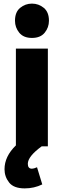

<svg xmlns="http://www.w3.org/2000/svg" viewBox="-20 -810 353 1063"><path d="M117 233Q56 233 30.5 200.5Q5 168 5 127Q5 56 68 -5V-541H245V0H211Q134 56 134 97Q134 124 157 124Q167 124 185 116L214 211Q169 233 117 233ZM157 -600Q110 -600 86.5 -629Q63 -658 63 -695Q63 -743 91.5 -766.5Q120 -790 157 -790Q194 -790 222.5 -766.5Q251 -743 251 -695Q251 -658 227.5 -629Q204 -600 157 -600Z"/></svg>

Font: Argentum Novus
Style: Bold
Weight: 700
Designer: Julieta Ulanovsky (font) & Cristiano Sobral (main changes)
Foundry: Julieta Ulanovsky (font) & Cristiano Sobral (main changes)
Version: Version 3.00;November 27, 2020;FontCreator 13.0.0.2655 64-bi